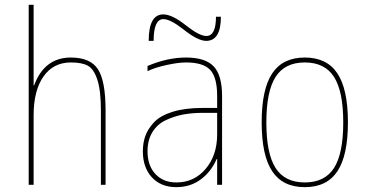

<svg xmlns="http://www.w3.org/2000/svg" viewBox="-20 -770 1540 800"><path d="M120.1 -414.1H122.1Q165 -530.3 275.4 -530.3Q356.4 -530.3 388.2 -481.4Q419.9 -432.6 419.9 -309.6V0H400.4V-309.6Q400.4 -392.6 385.7 -437.5Q371.1 -482.4 346.2 -496.1Q321.3 -509.8 275.4 -509.8Q202.1 -509.8 161.1 -451.2Q120.1 -392.6 120.1 -290V0H99.6V-750H120.1Z M884.8 -107.4H882.8Q859.4 -53.7 815.9 -22Q772.5 9.8 714.8 9.8Q650.4 9.8 612.8 -31.2Q575.2 -72.3 575.2 -139.6Q575.2 -173.8 585.4 -203.1Q595.7 -232.4 621.6 -260.3Q647.5 -288.1 699.2 -304.2Q751 -320.3 825.2 -320.3H884.8V-370.1Q884.8 -447.3 856 -478.5Q827.1 -509.8 754.9 -509.8Q723.6 -509.8 675.8 -499.5Q627.9 -489.3 594.7 -473.6V-495.1Q677.7 -530.3 754.9 -530.3Q835.9 -530.3 870.6 -493.2Q905.3 -456.1 905.3 -370.1V0H884.8ZM620.1 -599.6H599.6Q599.6 -710 660.2 -710Q697.3 -710 754.9 -664.1Q810.5 -620.1 839.8 -620.1Q879.9 -620.1 879.9 -700.2H900.4Q900.4 -600.6 839.8 -599.6Q803.7 -599.6 743.2 -648.4Q689.5 -690.4 660.2 -690.4Q620.1 -689.5 620.1 -599.6ZM884.8 -299.8H825.2Q781.2 -299.8 744.1 -293Q707 -286.1 671.4 -269.5Q635.7 -252.9 615.2 -219.7Q594.7 -186.5 594.7 -139.6Q594.7 -80.1 627.4 -44.9Q660.2 -9.8 714.8 -9.8Q789.1 -9.8 836.9 -66.4Q884.8 -123 884.8 -210Z M1128.4 -69.8Q1167 -9.8 1250 -9.8Q1333 -9.8 1371.6 -69.8Q1410.2 -129.9 1410.2 -259.8Q1410.2 -389.6 1371.6 -449.7Q1333 -509.8 1250 -509.8Q1167 -509.8 1128.4 -449.7Q1089.8 -389.6 1089.8 -259.8Q1089.8 -129.9 1128.4 -69.8ZM1385.7 -56.2Q1341.8 9.8 1250 9.8Q1158.2 9.8 1114.3 -56.2Q1070.3 -122.1 1070.3 -260.3Q1070.3 -398.4 1114.3 -464.4Q1158.2 -530.3 1250 -530.3Q1341.8 -530.3 1385.7 -464.4Q1429.7 -398.4 1429.7 -260.3Q1429.7 -122.1 1385.7 -56.2Z"/></svg>

Font: Mgen+ 1m thin
Style: Regular
Weight: 100
Designer: [Source Han Sans]
Ryoko NISHIZUKA  (kana & ideographs); Paul D. Hunt (Latin, Greek & Cyrillic); Wenlong ZHANG  (bopomofo
Version: Version 1.059.20150602